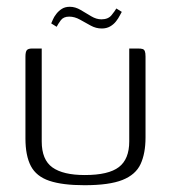

<svg xmlns="http://www.w3.org/2000/svg" viewBox="-20 -542 503 566"><path d="M103 -399V-125Q103 -71 134.5 -48.5Q166 -26 230 -26Q300 -26 330.5 -49.5Q361 -73 361 -125V-399Q362 -399 365.5 -399Q369 -399 373 -399Q377 -399 381 -399Q385 -399 386 -399Q396 -399 400.5 -397.5Q405 -396 407 -391Q409 -386 409 -375V-137Q409 -90 394.5 -58.5Q380 -27 341 -11.5Q302 4 229 4Q164 4 125.5 -9Q87 -22 71 -52.5Q55 -83 55 -134V-375Q55 -389 59 -394Q63 -399 75 -399Q82 -399 88.5 -399Q95 -399 103 -399ZM280 -458Q263 -458 247.5 -466.5Q232 -475 216 -484Q200 -493 184 -493Q167 -493 159 -482Q151 -471 147 -463L131 -473Q133 -477 136 -484.5Q139 -492 146 -501Q153 -510 162.5 -516Q172 -522 186 -522Q202 -522 218 -512.5Q234 -503 249 -494Q264 -485 279 -485Q299 -485 309 -497.5Q319 -510 323 -517L339 -507Q337 -504 333 -496Q329 -488 322 -479Q315 -470 304.5 -464Q294 -458 280 -458Z"/></svg>

Font: Genos Thin Light
Style: Regular
Weight: 300
Version: Version 1.010